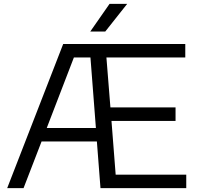

<svg xmlns="http://www.w3.org/2000/svg" viewBox="-20 -966 1020 986"><path d="M17 0 304.5 -740H931.5V-671H526.5L547 -414.5H881.5V-345H552.5L574 -69H936.5V0H496L477.5 -239.5H193.5L101 0ZM359.5 -671 220 -308.5H472.5L444.5 -671ZM443.5 -804 542.5 -946H633L520.5 -804Z"/></svg>

Font: Encode Sans SemiExpanded SemiExpanded
Style: Regular
Weight: 400
Width: 6
Designer: Multiple Designers
Foundry: Impallari Type
Version: Version 3.000; ttfautohint (v1.8.3) -l 8 -r 50 -G 200 -x 14 